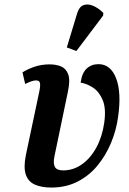

<svg xmlns="http://www.w3.org/2000/svg" viewBox="-20 -832 580 862"><path d="M210 10Q167 10 137 -3Q107 -16 96 -48Q85 -80 96 -135L156 -419Q162 -447 159.5 -459Q157 -471 142 -471Q133 -471 121 -467Q109 -463 93 -455L81 -507Q102 -521 134 -532Q166 -543 202 -543Q231 -543 253.5 -534Q276 -525 286 -499Q296 -473 285 -421L224 -128Q218 -98 226.5 -82.5Q235 -67 264 -67Q309 -67 347.5 -94Q386 -121 412.5 -169.5Q439 -218 448 -281Q457 -345 441 -383Q425 -421 397 -439Q369 -457 342 -461Q348 -505 369.5 -524.5Q391 -544 422 -544Q477 -544 501.5 -480Q526 -416 510 -306Q502 -247 478.5 -190.5Q455 -134 417.5 -88.5Q380 -43 328 -16.5Q276 10 210 10ZM323 -603 280 -619 327 -774Q336 -802 355 -809Q374 -816 398 -806Q422 -796 444 -774L443 -762Z"/></svg>

Font: Noto Serif ExtraCondensed
Style: Bold Italic
Weight: 700
Width: 2
Italic angle: -12°
Designer: Monotype Design Team
Foundry: Monotype Imaging Inc.
Version: Version 2.013; ttfautohint (v1.8.4.7-5d5b)